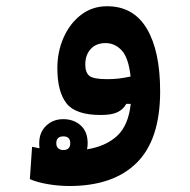

<svg xmlns="http://www.w3.org/2000/svg" viewBox="-20 -374 626 631"><path d="M208 237.3Q173.3 237.3 138.4 231.4Q103.5 225.6 78.1 214.8L85.4 108.4Q99.1 111.3 109.9 113.3Q108.9 105.5 108.9 96.7Q108.9 61 131.6 39.3Q154.3 17.6 188 17.6Q222.2 17.6 245.1 38.1Q268.1 58.6 268.1 96.7Q268.1 106.9 266.1 116.7Q327.6 106.9 364.7 72.8Q401.9 38.6 409.7 -32.7H395Q385.7 -15.1 366.7 -5.6Q347.7 3.9 311 3.9Q228 3.9 198.2 -34.7Q168.5 -73.2 168.5 -149.9Q168.5 -204.1 189 -250.5Q209.5 -296.9 246.3 -325.2Q283.2 -353.5 332 -353.5Q418.5 -353.5 462.4 -280Q506.3 -206.5 506.3 -73.7Q506.3 84.5 429.4 160.9Q352.5 237.3 208 237.3ZM409.2 -122.6Q402.3 -184.6 379.9 -208.5Q357.4 -232.4 327.1 -232.4Q295.9 -232.4 278.1 -212.9Q260.3 -193.4 260.3 -162.1Q260.3 -135.3 273.9 -124.5Q287.6 -113.8 332.5 -113.8Q353.5 -113.8 371.3 -116Q389.2 -118.2 409.2 -122.6ZM188 119.1Q210.9 119.1 210.9 96.7Q210.9 74.2 188.5 74.2Q165 74.2 165 96.7Q165 108.4 171.9 113.8Q178.7 119.1 188 119.1Z"/></svg>

Font: CaskaydiaCove NFP SemiBold
Style: Regular
Weight: 600
Designer: Aaron Bell
Foundry: Saja Typeworks
Version: Version 2111.001; VTT 6.35;Nerd Fonts 3.1.1